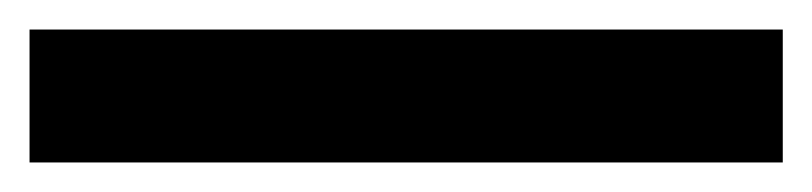

<svg xmlns="http://www.w3.org/2000/svg" viewBox="-25 67 550 130"><path d="M-5 177V87H505V177Z"/></svg>

Font: Overpass Light
Style: Bold
Weight: 600
Designer: Delve Withrington, Thomas Jockin
Foundry: Delve Fonts
Version: Version 3.000;DELV;Overpass